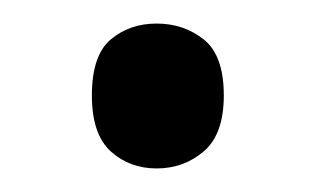

<svg xmlns="http://www.w3.org/2000/svg" viewBox="-20 -156 268 163"><path d="M113 -13Q90 -13 74 -27.5Q58 -42 58 -75Q58 -109 74 -122.5Q90 -136 113 -136Q136 -136 153 -122.5Q170 -109 170 -75Q170 -42 153 -27.5Q136 -13 113 -13Z"/></svg>

Font: Noto Sans Gunjala Gondi
Style: Regular
Weight: 400
Designer: Ek Type
Foundry: Ek Type
Version: Version 1.004